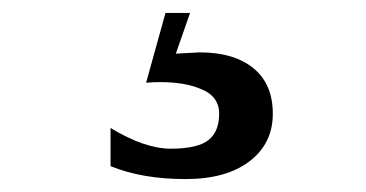

<svg xmlns="http://www.w3.org/2000/svg" viewBox="-20 -20 566 297"><path d="M151 178Q204 210 244 210Q285 210 302 197Q319 184 319 156Q319 128 289 117Q265 107 227 107Q217 107 206 108L236 0H274L252 63Q271 62 289 61Q342 61 372 85.5Q402 110 402 156Q402 202 366 229.5Q330 257 267 257Q200 257 151 237Z"/></svg>

Font: MM Ethnic
Style: Regular
Weight: 400
Designer: Khon Soe Zaw Thu
Version: Version 1.00 July 18, 2016, initial release